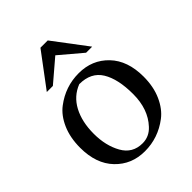

<svg xmlns="http://www.w3.org/2000/svg" viewBox="-198 -779 895 895"><g transform="rotate(-45 250.0 -331.0)"><path d="M471 -239Q471 -172 448 -121Q425 -70 388 -42Q317 12 229.5 12Q142 12 84.5 -48Q27 -108 27 -213Q27 -280 49.5 -331Q72 -382 109 -410Q180 -464 268 -464Q356 -464 413.5 -404Q471 -344 471 -239ZM248 -22Q292 -22 323 -56Q379 -116 379 -215.5Q379 -315 345 -370.5Q311 -426 234 -426Q177 -404 147.5 -348.5Q118 -293 118 -214.5Q118 -136 150 -79Q182 -22 248 -22ZM274 -674 400 -507H360L250 -600L141 -507H101L226 -674Z"/></g></svg>

Font: Belleza
Style: Regular
Weight: 400
Designer: Eduardo Rodriguez Tunni
Foundry: Eduardo Rodriguez Tunni
Version: Version 1.001